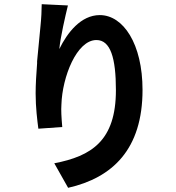

<svg xmlns="http://www.w3.org/2000/svg" viewBox="-20 -830 840 916"><path d="M660 -401C660 -621 568 -758 456 -758C366 -758 301 -674 263 -596C268 -652 292 -755 304 -804L179 -810C179 -783 177 -742 173 -704C169 -665 165 -622 161 -579L160 -569C159 -562 159 -555 158 -548L157 -538V-528C153 -476 150 -427 150 -384C150 -317 158 -255 163 -216L277 -224C273 -271 271 -304 273 -331C277 -463 346 -639 440 -639C507 -639 533 -554 533 -400C533 -158 416 -85 239 -51L305 66C517 18 660 -118 660 -401Z"/></svg>

Font: Glow Sans TC Compressed
Style: Bold
Weight: 700
Width: 2
Designer: Ryoko NISHIZUKA (kana, bopomofo & ideographs); Paul D. Hunt (Latin, Greek & Cyrillic); Sandoll Communications, Soo-young
Version: Version 0.93